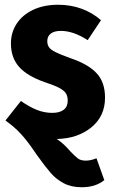

<svg xmlns="http://www.w3.org/2000/svg" viewBox="-20 -568 477 808"><path d="M386 98 419 190Q382 220 324 220Q280 220 248 203Q216 186 193.5 160Q171 134 138 88Q108 43 81 10.5Q54 -22 19 -49L3 -61L68 -143Q102 -119 134 -106Q166 -93 200 -93Q231 -93 248 -106Q265 -119 265 -144Q265 -163 257.5 -175Q250 -187 229.5 -198Q209 -209 166 -223Q93 -249 59.5 -287.5Q26 -326 26 -385Q26 -431 50 -468Q74 -505 119 -526.5Q164 -548 225 -548Q278 -548 324 -531Q370 -514 405 -483L349 -399Q289 -438 236 -438Q208 -438 193.5 -426.5Q179 -415 179 -395Q179 -380 186 -369.5Q193 -359 214 -348.5Q235 -338 277 -323Q351 -298 386.5 -260Q422 -222 422 -157Q422 -79 364.5 -32Q307 15 219 17Q247 35 276 69Q296 90 308 99Q320 108 341 108Q362 108 386 98Z"/></svg>

Font: Fira Sans Condensed
Style: Bold
Weight: 700
Width: 3
Designer: bBox Type GmbH & Carrois Corporate GbR & Edenspiekermann AG
Foundry: bBox Type GmbH & Carrois Corporate GbR & Edenspiekermann AG
Version: Version 4.301